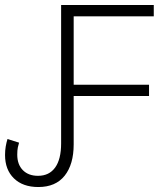

<svg xmlns="http://www.w3.org/2000/svg" viewBox="-30 -734 646 769"><path d="M123.5 15.1Q61.5 15.1 25.9 -19.5Q-9.8 -54.2 -9.8 -113.3Q-9.8 -131.3 -7.1 -147.2Q-4.4 -163.1 0 -177.2L46.4 -162.6Q43.9 -155.3 41.5 -143.8Q39.1 -132.3 39.1 -114.7Q39.1 -75.2 61.5 -52.5Q84 -29.8 122.1 -29.8Q167 -29.8 190.9 -63Q214.8 -96.2 214.8 -159.7V-713.9H585.9V-668.5H265.1V-394.5H566.9V-349.6H265.1V-155.8Q265.1 -75.7 229 -30.3Q192.9 15.1 123.5 15.1Z"/></svg>

Font: Open Sans Light
Style: Regular
Weight: 300
Designer: Monotype Design Team
Foundry: Monotype Imaging Inc.
Version: Version 3.000; ttfautohint (v1.8.4)